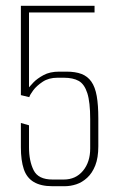

<svg xmlns="http://www.w3.org/2000/svg" viewBox="-20 -640 399 662"><path d="M160 2Q121 2 96.5 -12.5Q72 -27 62 -57Q52 -87 52 -132V-216L80 -208V-132Q80 -85 96 -53Q112 -21 161 -21H200Q241 -21 266 -51Q291 -81 291 -128V-229Q291 -288 281 -319Q271 -350 251.5 -361Q232 -372 200 -372H178Q148 -372 127 -358Q106 -344 94.5 -328.5Q83 -313 81 -305L52 -312V-620H306V-597H80V-339Q83 -343 95.5 -356Q108 -369 130 -381Q152 -393 184 -393H209Q240 -393 261 -385Q282 -377 295 -358.5Q308 -340 313.5 -309Q319 -278 319 -232V-136Q319 -96 308.5 -69.5Q298 -43 280.5 -27Q263 -11 243 -4.5Q223 2 204 2Z"/></svg>

Font: Smooch Sans Thin ExtraLight
Style: Regular
Weight: 250
Version: Version 1.010